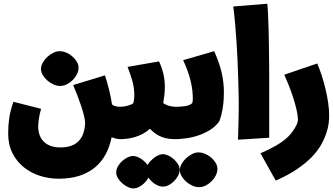

<svg xmlns="http://www.w3.org/2000/svg" viewBox="-20 -756 1808 1043"><path d="M406.7 -387.7Q406.7 -371.1 398.2 -353.5Q389.6 -335.9 375.7 -321.8Q361.8 -307.6 343.8 -298.3Q325.7 -289.1 306.6 -289.1Q289.1 -289.1 270.5 -297.4Q252 -305.7 237.1 -318.8Q222.2 -332 212.4 -348.4Q202.6 -364.7 202.6 -380.9Q202.6 -398.4 212.4 -415.8Q222.2 -433.1 237.3 -447Q252.4 -460.9 270 -469.5Q287.6 -478 303.7 -478Q320.8 -478 339.1 -470.5Q357.4 -462.9 372.3 -450.2Q387.2 -437.5 397 -421.4Q406.7 -405.3 406.7 -387.7ZM203.1 -165Q194.3 -134.3 190.9 -108.6Q187.5 -83 187.5 -68.8Q187.5 -45.9 194.1 -25.4Q200.7 -4.9 215.1 10.7Q229.5 26.4 252.4 35.6Q275.4 44.9 308.1 44.9Q372.6 44.9 405.8 12Q439 -21 442.4 -85.9Q442.4 -102.1 436.5 -126.5Q430.7 -150.9 421.4 -179Q412.1 -207 400.6 -236.8Q389.2 -266.6 377.4 -293.9L550.3 -346.7Q563.5 -305.2 572.8 -267.6Q582 -230 588.4 -189.5Q591.3 -185.5 596.7 -182.9Q602.1 -180.2 608.6 -178.7Q615.2 -177.2 621.8 -176.5Q628.4 -175.8 633.8 -175.8V0Q625.5 0 613 -2.4Q600.6 -4.9 586.4 -10.7Q576.2 40.5 554 82Q531.7 123.5 496.3 153.1Q460.9 182.6 411.9 198.7Q362.8 214.8 298.3 214.8Q246.1 214.8 197 199.2Q147.9 183.6 109.4 152.6Q70.8 121.6 47.6 75.7Q24.4 29.8 24.4 -30.3Q24.4 -51.3 25.6 -71.3Q26.9 -91.3 29.8 -112.1Q32.7 -132.8 38.3 -155.3Q43.9 -177.7 52.7 -203.1Z M630.9 0Q620.6 0 610.1 -5.1Q599.6 -10.3 591.3 -18.6V-157.7Q597.2 -165 608.4 -170.4Q619.6 -175.8 630.9 -175.8Q640.6 -175.8 652.1 -177.5Q663.6 -179.2 673.8 -181.9Q684.1 -184.6 692.1 -188.2Q700.2 -191.9 704.1 -195.8Q705.6 -199.7 706.5 -205.3Q707.5 -210.9 708.3 -217.3Q709 -223.6 709.2 -229.2Q709.5 -234.9 709.5 -238.8Q709.5 -280.3 698.5 -318.1Q687.5 -356 672.9 -392.6L843.8 -422.4Q858.9 -391.1 867.2 -356.4Q875.5 -321.8 875.5 -286.1Q875.5 -264.6 873.3 -243.4Q871.1 -222.2 866.7 -196.3Q874.5 -190.4 884 -186.3Q893.6 -182.1 903.1 -179.9Q912.6 -177.7 921.1 -176.8Q929.7 -175.8 935.5 -175.8V0Q915 0 896.7 -2.4Q878.4 -4.9 861.3 -11Q844.2 -17.1 827.6 -28.1Q811 -39.1 794.4 -56.6Q775.9 -39.6 754.9 -28.6Q733.9 -17.6 712.4 -11.2Q690.9 -4.9 669.9 -2.4Q648.9 0 630.9 0ZM705.6 267.6Q690.4 267.6 673.8 259.5Q657.2 251.5 643.3 239Q629.4 226.6 620.4 211.2Q611.3 195.8 611.3 181.2Q611.3 163.6 620.6 147.5Q629.9 131.3 643.6 118.9Q657.2 106.4 673.1 98.9Q689 91.3 702.6 91.3Q712.4 91.3 723.4 95.2Q734.4 99.1 744.9 105.7Q755.4 112.3 764.9 121.3Q774.4 130.4 781.7 140.1Q788.1 128.9 798.1 118.4Q808.1 107.9 819.3 99.6Q830.6 91.3 842.3 86.4Q854 81.5 864.7 81.5Q878.4 81.5 894.3 88.9Q910.2 96.2 923.8 108.4Q937.5 120.6 946.8 135.7Q956.1 150.9 956.1 166.5Q956.1 181.2 948 197.3Q939.9 213.4 926.8 226.8Q913.6 240.2 897.5 249Q881.3 257.8 865.2 257.8Q854.5 257.8 843.3 253.9Q832 250 821.5 243.2Q811 236.3 802 227.5Q793 218.8 786.1 209Q780.3 220.2 771.2 230.7Q762.2 241.2 751.5 249.3Q740.7 257.3 729 262.5Q717.3 267.6 705.6 267.6Z M930.2 0Q919.9 0 909.4 -5.1Q898.9 -10.3 890.6 -18.6V-157.7Q896.5 -165 907.7 -170.4Q918.9 -175.8 930.2 -175.8Q943.4 -175.8 957.8 -176.5Q972.2 -177.2 985.4 -179.4Q998.5 -181.6 1009 -185.8Q1019.5 -189.9 1024.9 -196.8Q1025.9 -202.1 1026.6 -208.3Q1027.3 -214.4 1027.3 -218.3Q1027.3 -241.7 1024.7 -265.4Q1022 -289.1 1015.9 -314.9Q1009.8 -340.8 999.8 -368.9Q989.7 -397 975.1 -429.2L1143.6 -478Q1157.2 -447.3 1167 -419.4Q1176.8 -391.6 1183.3 -364.5Q1189.9 -337.4 1193.1 -309.6Q1196.3 -281.7 1196.3 -251.5Q1196.3 -231.9 1194.8 -211.4Q1193.4 -190.9 1190.2 -170.9Q1187 -150.9 1182.4 -132.1Q1177.7 -113.3 1171.4 -97.2Q1150.4 -67.9 1119.4 -49.1Q1088.4 -30.3 1054.4 -19.3Q1020.5 -8.3 987.5 -4.2Q954.6 0 930.2 0ZM1161.1 162.1Q1161.1 178.7 1152.6 196.3Q1144 213.9 1130.1 228Q1116.2 242.2 1098.1 251.5Q1080.1 260.7 1061 260.7Q1043.5 260.7 1024.9 252.4Q1006.3 244.1 991.5 231Q976.6 217.8 966.8 201.4Q957 185.1 957 168.9Q957 151.4 966.8 134Q976.6 116.7 991.7 102.8Q1006.8 88.9 1024.4 80.3Q1042 71.8 1058.1 71.8Q1075.2 71.8 1093.5 79.3Q1111.8 86.9 1126.7 99.6Q1141.6 112.3 1151.4 128.4Q1161.1 144.5 1161.1 162.1Z M1442.4 -7.8 1272.9 2.9Q1273.9 -33.7 1274.7 -60.1Q1275.4 -86.4 1275.9 -105.5Q1276.4 -124.5 1276.6 -137.9Q1276.9 -151.4 1276.9 -161.6V-197.8Q1276.9 -217.3 1276.1 -252.7Q1275.4 -288.1 1273.9 -333Q1272.5 -377.9 1270.3 -429.2Q1268.1 -480.5 1264.6 -532Q1261.2 -583.5 1256.8 -632.1Q1252.4 -680.7 1247.1 -720.7L1432.1 -735.8Q1434.6 -711.9 1436.3 -674.3Q1438 -636.7 1439.2 -593.5Q1440.4 -550.3 1440.9 -505.6Q1441.4 -460.9 1441.9 -422.6Q1442.4 -384.3 1442.4 -356.7Q1442.4 -329.1 1442.4 -319.8Z M1768.1 -129.9Q1768.1 -106.4 1765.1 -83.7Q1762.2 -61 1752.9 -33.2Q1742.7 -2 1723.9 31.2Q1705.1 64.5 1673.1 97.4Q1641.1 130.4 1593.5 162.8Q1545.9 195.3 1478 225.1L1395 76.7Q1444.3 55.2 1476.6 36.6Q1508.8 18.1 1529.5 0.7Q1550.3 -16.6 1563 -33.2Q1575.7 -49.8 1585.4 -66.9Q1598.1 -88.9 1598.6 -106.9Q1598.1 -129.4 1590.8 -160.6Q1583.5 -191.9 1572.8 -225.3Q1562 -258.8 1549.1 -291.5Q1536.1 -324.2 1524.4 -350.1L1703.1 -411.1Q1715.3 -383.8 1727.1 -347.7Q1738.8 -311.5 1748 -273.4Q1757.3 -235.4 1762.7 -197.8Q1768.1 -160.2 1768.1 -129.9Z"/></svg>

Font: DimaFred
Style: Bold
Weight: 800
Designer: R.Balvardi
Foundry: R.Balvardi (r.balvardi@gmail.com)
Version: Version 1.00;August 2, 2018;FontCreator 11.5.0.2427 64-bit